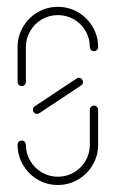

<svg xmlns="http://www.w3.org/2000/svg" viewBox="-20 -538 336 558"><path d="M253.3 -231.1Q258.1 -231.1 261.7 -227.4Q265.2 -223.7 265.2 -218.9V-117.4Q265.2 -85.6 249.4 -58.7Q233.7 -31.9 206.9 -16.1Q180 -0.4 148.1 -0.4Q116.3 -0.4 89.4 -16.1Q62.6 -31.9 46.9 -58.7Q31.1 -85.6 31.1 -117.4Q31.1 -122.6 34.8 -126.1Q38.5 -129.6 43.3 -129.6Q48.1 -129.6 51.7 -125.9Q55.2 -122.2 55.2 -117.4Q55.2 -92.2 67.8 -70.7Q80.4 -49.3 101.7 -36.9Q123 -24.4 148.1 -24.4Q173.3 -24.4 194.8 -36.9Q216.3 -49.3 228.7 -70.7Q241.1 -92.2 241.1 -117.4V-218.9Q241.1 -224.1 244.8 -227.6Q248.5 -231.1 253.3 -231.1ZM208.9 -311.9Q214.1 -311.9 217.6 -308.3Q221.1 -304.8 221.1 -299.6Q221.1 -293.3 215.6 -289.6L94.1 -208.9Q91.9 -207 87.4 -207Q82.6 -207 79.1 -210.6Q75.6 -214.1 75.6 -218.9Q75.6 -225.6 80.7 -228.9L202.2 -309.6Q205.2 -311.9 208.9 -311.9ZM43.3 -287.8Q38.1 -287.8 34.6 -291.3Q31.1 -294.8 31.1 -299.6V-401.1Q31.1 -433 46.9 -459.8Q62.6 -486.7 89.4 -502.4Q116.3 -518.1 148.1 -518.1Q180 -518.1 206.9 -502.4Q233.7 -486.7 249.4 -459.8Q265.2 -433 265.2 -401.1Q265.2 -396.3 261.7 -392.8Q258.1 -389.3 253.3 -389.3Q248.1 -389.3 244.6 -392.8Q241.1 -396.3 241.1 -401.1Q241.1 -426.3 228.7 -447.8Q216.3 -469.3 194.8 -481.7Q173.3 -494.1 148.1 -494.1Q123 -494.1 101.7 -481.7Q80.4 -469.3 67.8 -447.8Q55.2 -426.3 55.2 -401.1V-299.6Q55.2 -294.8 51.7 -291.3Q48.1 -287.8 43.3 -287.8Z"/></svg>

Font: 26F Galaxy Sans Thin
Style: Regular
Weight: 100
Designer: C₂₉H₂₅N₃O₅
Version: Version 1.100